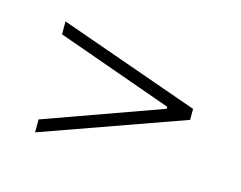

<svg xmlns="http://www.w3.org/2000/svg" viewBox="-42 -453 360 287"><g transform="rotate(15 138.0 -310.0)"><path d="M30 -396 248 -319V-302L29 -224V-244L210 -309V-312L30 -376Z"/></g></svg>

Font: Moniqa Cond Heading
Style: Regular
Weight: 400
Width: 3
Designer: Rajesh Rajput
Foundry: Rajesh Rajput
Version: Version 1.000